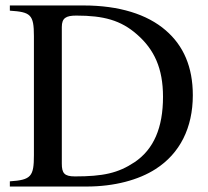

<svg xmlns="http://www.w3.org/2000/svg" viewBox="-20 -682 762 702"><path d="M206 -583C206 -616 221 -625 259 -625C359 -625 422 -608 481 -556C544 -501 576 -432 576 -328C576 -215 542 -136 472 -89C412 -49 357 -37 254 -37C215 -37 206 -49 206 -84ZM16 -662V-643C92 -638 104 -629 104 -550V-115C104 -37 94 -24 16 -19V0H297C398 0 487 -24 549 -64C638 -121 685 -215 685 -334C685 -437 651 -515 586 -571C518 -630 415 -662 286 -662Z"/></svg>

Font: XITS Math
Style: Regular
Weight: 400
Designer: MicroPress Inc., with final additions and corrections provided by Coen Hoffman, Elsevier (retired)
Version: Version 1.302